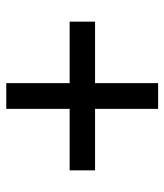

<svg xmlns="http://www.w3.org/2000/svg" viewBox="24 -659 524 612"><g transform="rotate(-90 286.0 -353.0)"><path d="M245 -111V-312H49V-393H245V-595H327V-393H523V-312H327V-111Z"/></g></svg>

Font: Noto Sans Tamil Medium
Style: Regular
Weight: 500
Designer: Jelle Bosma - Monotype Design Team
Foundry: Monotype Imaging Inc.
Version: Version 2.004; ttfautohint (v1.8.4.7-5d5b)